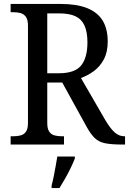

<svg xmlns="http://www.w3.org/2000/svg" viewBox="-20 -734 655 975"><path d="M34 0V-42H48Q68 -42 85 -46.5Q102 -51 112 -65.5Q122 -80 122 -109V-604Q122 -634 111.5 -648.5Q101 -663 84.5 -667.5Q68 -672 48 -672H34V-714H287Q369 -714 422 -693Q475 -672 501 -630Q527 -588 527 -523Q527 -469 507 -432Q487 -395 456 -372.5Q425 -350 391 -338L516 -122Q540 -82 562 -62Q584 -42 612 -42H615V0H601Q546 0 514 -6.5Q482 -13 461.5 -32.5Q441 -52 420 -90L296 -315H220V-109Q220 -80 230 -65.5Q240 -51 256.5 -46.5Q273 -42 294 -42H305V0ZM279 -362Q360 -362 392 -401.5Q424 -441 424 -519Q424 -571 409.5 -603.5Q395 -636 364 -651Q333 -666 281 -666H220V-362ZM242 208Q248 186 253 161Q258 136 262.5 110.5Q267 85 271 61H360V71Q352 92 339 119Q326 146 310.5 173Q295 200 282 221H242Z"/></svg>

Font: Noto Serif Khmer SemiCondensed
Style: Regular
Weight: 400
Width: 4
Designer: Danh Hong and the Monotype Design Team
Foundry: Monotype Imaging Inc.
Version: Version 2.004